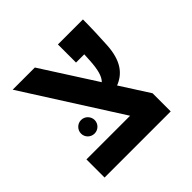

<svg xmlns="http://www.w3.org/2000/svg" viewBox="-150 -736 885 885"><g transform="rotate(-45 293.0 -293.0)"><path d="M55.2 0H486.3V-118.2L396 -259.3C450.2 -280.3 488.8 -325.7 494.6 -422.4C497.1 -463.4 500 -534.2 500 -585.9H336.9V-467.8H390.6C390.1 -453.1 389.2 -438.5 388.2 -424.3C384.8 -373.5 376.5 -339.4 356.9 -319.8L186.5 -585.9H42L339.8 -118.2H55.2ZM166 -175.8C190.4 -175.8 210.4 -195.3 210.4 -219.7C210.4 -244.1 190.4 -264.2 166 -264.2C141.6 -264.2 121.6 -244.1 121.6 -219.7C121.6 -195.3 141.6 -175.8 166 -175.8Z"/></g></svg>

Font: Cascadia Mono SemiBold
Style: Regular
Weight: 600
Monospace: yes
Designer: Aaron Bell
Foundry: Saja Typeworks
Version: Version 2404.023